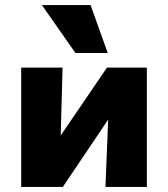

<svg xmlns="http://www.w3.org/2000/svg" viewBox="-20 -741 666 761"><path d="M173 0 179 -143 404 -473H484V-379L229 0ZM64 0V-473H228L215 0ZM398 0 417 -473H562V0ZM279 -531 146 -721H339L407 -531Z"/></svg>

Font: Ysabeau SC Black
Style: Regular
Weight: 900
Designer: Christian Thalmann (Catharsis Fonts)
Version: Version 2.001;gftools[0.9.30]; featfreeze: smcp